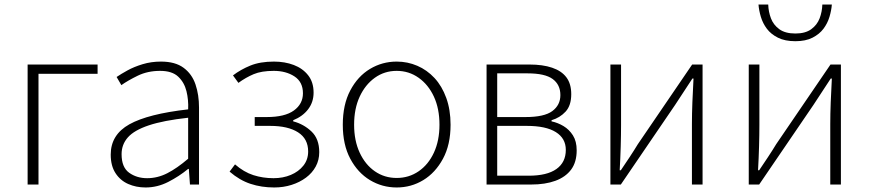

<svg xmlns="http://www.w3.org/2000/svg" viewBox="-20 -815 3836 848"><path d="M102 0V-530H411V-489H150V0Z M623 13Q581 13 546 -2.5Q511 -18 490 -50.5Q469 -83 469 -132Q469 -220 551.5 -266Q634 -312 811 -332Q813 -374 803.5 -412.5Q794 -451 767 -476.5Q740 -502 687 -502Q632 -502 588 -480.5Q544 -459 516 -439L495 -475Q514 -488 543 -504Q572 -520 610 -531.5Q648 -543 691 -543Q754 -543 791 -515.5Q828 -488 843.5 -442Q859 -396 859 -340V0H819L814 -69H811Q771 -36 723 -11.5Q675 13 623 13ZM630 -28Q676 -28 719 -50Q762 -72 811 -114V-295Q702 -283 637.5 -261.5Q573 -240 545 -208.5Q517 -177 517 -134Q517 -76 550.5 -52Q584 -28 630 -28Z M1191 13Q1135 13 1086.5 -3Q1038 -19 994 -57L1018 -89Q1057 -55 1099 -41.5Q1141 -28 1188 -28Q1230 -28 1264.5 -42.5Q1299 -57 1320 -83.5Q1341 -110 1341 -146Q1341 -202 1296.5 -230.5Q1252 -259 1173 -259H1105V-298H1158Q1238 -298 1278 -327Q1318 -356 1318 -403Q1318 -453 1280.5 -477.5Q1243 -502 1189 -502Q1135 -502 1100.5 -487.5Q1066 -473 1033 -449L1009 -482Q1043 -508 1086 -525.5Q1129 -543 1190 -543Q1238 -543 1277.5 -528Q1317 -513 1341 -482.5Q1365 -452 1365 -406Q1365 -364 1341 -332.5Q1317 -301 1275 -284V-279Q1321 -267 1355.5 -234.5Q1390 -202 1390 -143Q1390 -108 1374.5 -79.5Q1359 -51 1331.5 -30.5Q1304 -10 1268 1.5Q1232 13 1191 13Z M1732 13Q1668 13 1614 -19.5Q1560 -52 1527 -114Q1494 -176 1494 -264Q1494 -353 1527 -415.5Q1560 -478 1614 -510.5Q1668 -543 1732 -543Q1780 -543 1823 -524.5Q1866 -506 1899 -470.5Q1932 -435 1951 -382.5Q1970 -330 1970 -264Q1970 -176 1936.5 -114Q1903 -52 1849.5 -19.5Q1796 13 1732 13ZM1732 -29Q1786 -29 1829 -58.5Q1872 -88 1896.5 -141Q1921 -194 1921 -264Q1921 -335 1896.5 -388Q1872 -441 1829 -471.5Q1786 -502 1732 -502Q1678 -502 1635.5 -471.5Q1593 -441 1568.5 -388Q1544 -335 1544 -264Q1544 -194 1568.5 -141Q1593 -88 1635.5 -58.5Q1678 -29 1732 -29Z M2129 0V-530H2319Q2377 -530 2418.5 -516Q2460 -502 2481.5 -473.5Q2503 -445 2503 -399Q2503 -349 2478 -322Q2453 -295 2416 -284V-279Q2444 -273 2469 -258Q2494 -243 2510.5 -217Q2527 -191 2527 -151Q2527 -99 2502.5 -66Q2478 -33 2433 -16.5Q2388 0 2326 0ZM2176 -298H2301Q2384 -298 2419.5 -324.5Q2455 -351 2455 -395Q2455 -441 2421 -466Q2387 -491 2310 -491H2176ZM2176 -39H2315Q2396 -39 2437.5 -68.5Q2479 -98 2479 -153Q2479 -204 2435 -231.5Q2391 -259 2307 -259H2176Z M2676 0V-530H2723V-263Q2723 -220 2721.5 -168Q2720 -116 2717 -63H2722Q2739 -88 2760.5 -120.5Q2782 -153 2797 -178L3037 -530H3083V0H3036V-267Q3036 -311 3038 -363Q3040 -415 3043 -468H3038Q3022 -443 3000 -410Q2978 -377 2962 -352L2722 0Z M3287 0V-530H3334V-263Q3334 -220 3332.5 -168Q3331 -116 3328 -63H3333Q3350 -88 3371.5 -120.5Q3393 -153 3408 -178L3648 -530H3694V0H3647V-267Q3647 -311 3649 -363Q3651 -415 3654 -468H3649Q3633 -443 3611 -410Q3589 -377 3573 -352L3333 0ZM3493 -633Q3447 -633 3416 -648.5Q3385 -664 3367 -688Q3349 -712 3340.5 -740.5Q3332 -769 3330 -795H3373Q3374 -763 3385 -734Q3396 -705 3422 -686Q3448 -667 3493 -667Q3537 -667 3563 -686Q3589 -705 3600 -734Q3611 -763 3612 -795H3654Q3652 -769 3643.5 -740.5Q3635 -712 3617 -688Q3599 -664 3568.5 -648.5Q3538 -633 3493 -633Z"/></svg>

Font: Noto Sans TC ExtraLight
Style: Regular
Weight: 250
Designer: Ryoko NISHIZUKA  (kana, bopomofo & ideographs); Paul D. Hunt (Latin, Greek & Cyrillic); Sandoll Communications , Soo-you
Foundry: Adobe
Version: Version 2.004-H2;hotconv 1.0.118;makeotfexe 2.5.65603